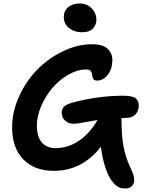

<svg xmlns="http://www.w3.org/2000/svg" viewBox="-20 -931 826 1089"><path d="M446.8 -748Q400.4 -748 371.1 -772.7Q341.8 -797.4 341.8 -834Q341.8 -869.1 366.7 -890.1Q391.6 -911.1 431.2 -911.1Q474.1 -911.1 500.5 -883.1Q526.9 -855 526.9 -819.8Q526.9 -790.5 507.1 -769.3Q487.3 -748 446.8 -748ZM397.9 -229Q368.7 -229 349.4 -246.6Q330.1 -264.2 330.1 -292Q330.1 -313.5 344 -326.7Q357.9 -339.8 395 -350.1Q531.2 -386.7 673.8 -388.2Q729 -388.2 748 -374.5Q767.1 -360.8 767.1 -332Q767.1 -302.7 748.5 -282.5Q730 -262.2 693.8 -262.2Q676.8 -262.2 668.9 -261.2Q668.9 -164.1 680.2 -102.3Q691.4 -40.5 716.8 13.2Q732.4 47.4 736.8 61Q741.2 74.7 741.2 89.8Q741.2 111.8 727.3 125Q713.4 138.2 690.9 138.2Q660.6 138.2 640.6 123Q620.6 107.9 601.1 74.2Q566.9 11.7 551.8 -98.1Q445.3 38.1 285.2 38.1Q175.8 38.1 112.3 -26.9Q48.8 -91.8 48.8 -209Q48.8 -297.9 88.4 -384.8Q127.9 -471.7 191.2 -536.1Q254.4 -600.6 337.4 -640.4Q420.4 -680.2 502.9 -680.2Q561 -680.2 589.1 -655.5Q617.2 -630.9 617.2 -589.8Q617.2 -541.5 592 -507.8Q566.9 -474.1 529.8 -474.1Q517.1 -474.1 511.2 -480.7Q505.4 -487.3 504.2 -496.6Q502.9 -505.9 501.2 -514.9Q499.5 -523.9 491.9 -530.5Q484.4 -537.1 469.2 -537.1Q419.4 -537.1 367.9 -507.6Q316.4 -478 277.3 -432.4Q238.3 -386.7 213.6 -329.3Q189 -272 189 -219.2Q189 -156.2 216.8 -123.5Q244.6 -90.8 293.9 -90.8Q364.7 -90.8 425.8 -131.1Q486.8 -171.4 533.2 -250Q507.8 -246.6 461.9 -237.8Q416 -229 397.9 -229Z"/></svg>

Font: Shantell Sans Bouncy
Style: Regular
Weight: 600
Designer: Stephen Nixon, Anya Danilova, Shantell Martin
Foundry: Arrow Type
Version: Version 1.006;[9816181b4]